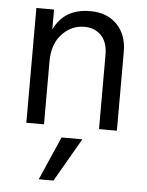

<svg xmlns="http://www.w3.org/2000/svg" viewBox="-54 -558 647 845"><g transform="rotate(5 270.0 -135.5)"><path d="M473 0H394V-328Q394 -384 365.5 -413.5Q337 -443 291 -443Q234 -443 192.5 -399Q151 -355 151 -277V0H73V-507H151V-419Q196 -514 311 -514Q385 -514 429 -469Q473 -424 473 -349ZM214 243H149L233 51H325Z"/></g></svg>

Font: Hind Siliguri
Style: Regular
Weight: 400
Designer: Jyotish Sonowal
Foundry: Indian Type Foundry
Version: Version 1.000;PS 1.0;hotconv 1.0.86;makeotf.lib2.5.63406; tt